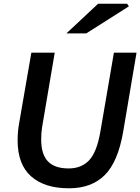

<svg xmlns="http://www.w3.org/2000/svg" viewBox="-20 -1002 756 1035"><path d="M75 -245Q75 -292 83 -337L149 -718H275L207 -317Q202 -287 202 -250Q202 -170 238.5 -132Q275 -94 350 -94Q419 -94 460.5 -138Q502 -182 521 -292L594 -718H716L644 -292Q616 -129 544.5 -58Q473 13 352 13Q220 13 147.5 -51.5Q75 -116 75 -245ZM509 -982H665L675 -968L445 -822H338Z"/></svg>

Font: Nebula Sans Semibold
Style: Regular
Weight: 600
Italic angle: -9°
Designer: Paul D. Hunt for Adobe (as Source Sans)
Foundry: Nebula Entertainment & Broadcasting LLC
Version: Version 1.010